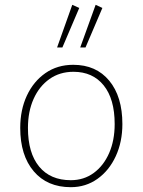

<svg xmlns="http://www.w3.org/2000/svg" viewBox="-20 -770 592 797"><path d="M284 -501Q379 -501 433.5 -435Q488 -369 488 -255Q488 -181 460.5 -121.5Q433 -62 384.5 -27.5Q336 7 274 7Q176 7 120 -59Q64 -125 64 -239Q64 -314 91.5 -373Q119 -432 168.5 -466.5Q218 -501 284 -501ZM274 -22Q328 -22 369 -52Q410 -82 433 -134.5Q456 -187 456 -255Q456 -359 410.5 -415.5Q365 -472 285 -472Q228 -472 185.5 -442Q143 -412 119.5 -359.5Q96 -307 96 -239Q96 -135 142.5 -78.5Q189 -22 274 -22ZM335 -573H313L377 -750L405 -737ZM239 -573H217L280 -750L309 -737Z"/></svg>

Font: Livvic Thin
Style: Regular
Weight: 250
Designer: Jacques Le Bailly, Baron von Fonthausen
Version: Version 1.001; ttfautohint (v1.8.2)